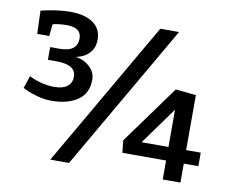

<svg xmlns="http://www.w3.org/2000/svg" viewBox="-77 -806 1117 908"><g transform="rotate(10 481.5 -352.5)"><path d="M843 -420V-156H913V-91H843V0H758V-91H548L542 -150L745 -430ZM713 -700 308 0H218L623 -700ZM758 -156V-335L629 -156ZM54 -575 50 -686Q130 -705 190 -705Q261 -705 300.5 -677Q340 -649 340 -598Q340 -557 316 -532Q292 -507 252 -499Q290 -495 319 -469Q348 -443 348 -406Q348 -341 300.5 -308Q253 -275 174 -275Q141 -275 106.5 -284.5Q72 -294 54 -303L35 -312L55 -372Q115 -342 178 -342Q217 -342 238.5 -358.5Q260 -375 260 -405Q260 -463 166 -463H125V-524H171Q255 -524 255 -588Q255 -640 185 -640Q166 -640 149 -638Q132 -636 124 -634L117 -631L112 -575Z"/></g></svg>

Font: Bitter
Style: Regular
Weight: 400
Designer: Sol Matas
Foundry: Sol Matas
Version: Version 1.300;PS 001.300;hotconv 1.0.70;makeotf.lib2.5.58329